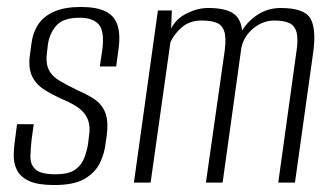

<svg xmlns="http://www.w3.org/2000/svg" viewBox="-20 -525 951 552"><path d="M136 7Q89 7 64 -4.5Q39 -16 29 -35.5Q19 -55 19.5 -79.5Q20 -104 24 -130L29 -168H77L71 -125Q68 -98 67.5 -75Q67 -52 82 -38Q97 -24 140 -24Q178 -24 196.5 -37.5Q215 -51 222.5 -71.5Q230 -92 233 -110L236 -135Q240 -160 233.5 -179Q227 -198 209.5 -212Q192 -226 161 -239Q129 -253 105.5 -268.5Q82 -284 71.5 -307.5Q61 -331 66 -367L70 -397Q74 -431 90 -455Q106 -479 136.5 -492Q167 -505 212 -505Q257 -505 283 -492.5Q309 -480 318 -452Q327 -424 320 -378L314 -334H267L274 -381Q281 -434 264.5 -454Q248 -474 209 -474Q162 -474 142.5 -452Q123 -430 118 -399L115 -374Q111 -344 120 -325Q129 -306 151 -293Q173 -280 204 -265Q232 -253 252.5 -239Q273 -225 282.5 -201.5Q292 -178 287 -136L284 -116Q281 -85 267.5 -57Q254 -29 223.5 -11Q193 7 136 7Z M365 0 434 -495H474L472 -443Q486 -471 517 -486.5Q548 -502 578 -502Q628 -502 650.5 -486.5Q673 -471 676 -437Q693 -465 722 -483.5Q751 -502 787 -502Q856 -502 873 -471Q890 -440 880 -371L828 0H780L832 -375Q838 -413 832.5 -432.5Q827 -452 811 -459Q795 -466 769 -466Q736 -466 708.5 -443.5Q681 -421 674 -388L620 0H572L626 -379Q631 -417 624.5 -435.5Q618 -454 601.5 -460Q585 -466 560 -466Q526 -466 504 -447.5Q482 -429 470 -404L413 0Z"/></svg>

Font: Alumni Sans Light
Style: Italic
Weight: 300
Italic angle: -8°
Version: Version 1.016